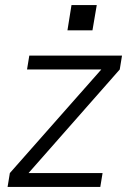

<svg xmlns="http://www.w3.org/2000/svg" viewBox="-20 -740 540 760"><path d="M10 0 19 -55 381 -465H87L96 -520H463L454 -465L93 -55H386L377 0ZM346 -620H247L263 -720H363Z"/></svg>

Font: Iosevka SS04 Light
Style: Italic
Weight: 300
Italic angle: -9°
Monospace: yes
Designer: Belleve Invis
Foundry: Belleve Invis
Version: Version 19.0.0; ttfautohint (v1.8.4)